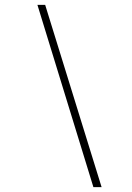

<svg xmlns="http://www.w3.org/2000/svg" viewBox="-20 -742 532 776"><path d="M357.4 14.2 131.3 -722.2H162.6L390.6 14.2Z"/></svg>

Font: TypoPRO Playfair Display
Style: Italic
Weight: 400
Italic angle: -14°
Designer: Claus Eggers Sørensen
Foundry: Claus Eggers Sørensen
Version: Version 1.004;PS 001.004;hotconv 1.0.70;makeotf.lib2.5.58329